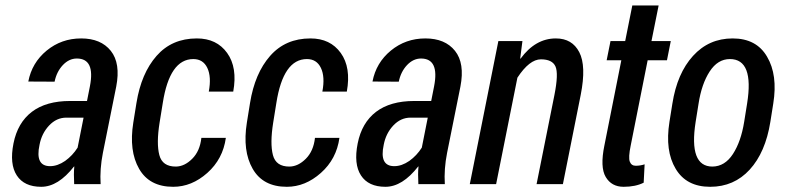

<svg xmlns="http://www.w3.org/2000/svg" viewBox="-20 -680 2901 709"><path d="M165 -66.4Q192.4 -66.4 220.7 -85.9Q248 -105.5 266.6 -134.8L288.6 -245.6H225.1Q188.5 -245.6 161.1 -216.3Q133.8 -187 126 -145.5Q108.9 -66.4 165 -66.4ZM238.8 -307.1H301.3L312 -361.3Q332 -463.9 263.7 -463.9Q234.9 -463.9 211.9 -439.5Q189 -415 181.6 -378.4L84.5 -378.9Q97.7 -448.2 152.3 -493.2Q207 -538.1 279.8 -538.1Q352.5 -538.1 389.2 -492.2Q425.8 -446.3 409.2 -360.4L359.9 -115.2Q348.1 -55.7 351.6 0H253.9Q252.9 -19.5 252.9 -35.2Q252.9 -50.8 254.4 -64.9L253.4 -65.4Q194.8 9.8 132.3 9.8Q69.3 9.8 42 -32.2Q14.6 -74.2 29.8 -150.4Q44.9 -226.6 97.7 -267.1Q150.4 -307.1 238.8 -307.1Z M629.9 -64.9Q661.6 -65.4 689.9 -93.8Q718.3 -122.1 723.6 -170.9H814Q803.2 -92.8 745.6 -41.5Q688 9.8 619.6 9.8Q531.7 9.8 493.7 -56.6Q455.6 -123 472.2 -227.1L483.9 -299.8Q501.5 -409.2 558.1 -473.6Q614.7 -538.1 707 -538.1Q780.3 -538.1 818.8 -484.4Q857.4 -430.7 841.3 -341.8H751Q761.2 -396.5 745.6 -429.2Q730 -461.9 693.8 -461.9Q606.4 -461.9 581.1 -299.8L569.3 -227.1Q557.1 -150.4 568.4 -107.4Q579.6 -64.5 629.9 -64.9Z M1049.3 -64.9Q1081.1 -65.4 1109.4 -93.8Q1137.7 -122.1 1143.1 -170.9H1233.4Q1222.7 -92.8 1165 -41.5Q1107.4 9.8 1039.1 9.8Q951.2 9.8 913.1 -56.6Q875 -123 891.6 -227.1L903.3 -299.8Q920.9 -409.2 977.5 -473.6Q1034.2 -538.1 1126.5 -538.1Q1199.7 -538.1 1238.3 -484.4Q1276.9 -430.7 1260.7 -341.8H1170.4Q1180.7 -396.5 1165 -429.2Q1149.4 -461.9 1113.3 -461.9Q1025.9 -461.9 1000.5 -299.8L988.8 -227.1Q976.6 -150.4 987.8 -107.4Q999 -64.5 1049.3 -64.9Z M1436 -66.4Q1463.4 -66.4 1491.7 -85.9Q1519 -105.5 1537.6 -134.8L1559.6 -245.6H1496.1Q1459.5 -245.6 1432.1 -216.3Q1404.8 -187 1397 -145.5Q1379.9 -66.4 1436 -66.4ZM1509.8 -307.1H1572.3L1583 -361.3Q1603 -463.9 1534.7 -463.9Q1505.9 -463.9 1482.9 -439.5Q1460 -415 1452.6 -378.4L1355.5 -378.9Q1368.7 -448.2 1423.3 -493.2Q1478 -538.1 1550.8 -538.1Q1623.5 -538.1 1660.2 -492.2Q1696.8 -446.3 1680.2 -360.4L1630.9 -115.2Q1619.1 -55.7 1622.6 0H1524.9Q1523.9 -19.5 1523.9 -35.2Q1523.9 -50.8 1525.4 -64.9L1524.4 -65.4Q1465.8 9.8 1403.3 9.8Q1340.3 9.8 1313 -32.2Q1285.6 -74.2 1300.8 -150.4Q1315.9 -226.6 1368.7 -267.1Q1421.4 -307.1 1509.8 -307.1Z M2032.7 -538.1Q2092.8 -538.1 2119.1 -487.3Q2145.5 -436.5 2124.5 -330.1L2058.6 0H1961.4L2027.3 -329.1Q2043 -408.2 2031.2 -434.6Q2019.5 -460.9 1977.5 -460.9Q1935.1 -460.9 1890.6 -393.1L1812 0H1714.8L1820.3 -528.3H1909.2L1900.9 -463.9L1902.3 -463.4Q1957 -538.1 2032.7 -538.1Z M2327.6 -67.9Q2344.2 -67.9 2360.4 -73.2L2356.9 -5.4Q2326.7 9.8 2282.7 9.8Q2238.3 9.8 2216.8 -26.4Q2195.3 -62.5 2211.9 -143.1L2274.4 -457.5H2220.2L2234.4 -528.3H2288.6L2314.9 -659.7H2412.1L2385.7 -528.3H2457L2442.9 -457.5H2371.6L2309.1 -143.1Q2299.8 -98.1 2305.7 -83Q2311.5 -67.9 2327.6 -67.9Z M2548.8 -230Q2522.9 -64.9 2610.8 -64.9Q2656.7 -65.4 2686.5 -111.3Q2716.3 -157.2 2728 -230L2738.8 -297.4Q2765.1 -461.9 2675.3 -461.9Q2630.4 -461.9 2600.6 -416Q2570.8 -370.1 2559.6 -297.4ZM2812.5 -470.7Q2852.5 -403.3 2835.4 -297.4L2824.7 -230Q2806.6 -117.2 2748.5 -53.7Q2690.4 9.8 2602.5 9.8Q2514.6 9.8 2475.1 -56.6Q2435.1 -123 2452.1 -230L2462.9 -297.4Q2480.5 -409.2 2539.1 -473.6Q2597.7 -538.1 2685.5 -538.1Q2773.4 -538.1 2812.5 -470.7Z"/></svg>

Font: RobotoCondensed-Italic
Style: Italic
Weight: 400
Designer: Google
Version: Version 1.200311; 2013